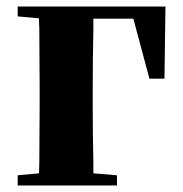

<svg xmlns="http://www.w3.org/2000/svg" viewBox="-20 -566 558 586"><path d="M34 0V-31L99 -37Q99 -51 100 -69Q100 -111 100.5 -157Q101 -203 101 -238V-299Q101 -339 100.5 -386.5Q100 -434 100 -478Q99 -495 99 -510L34 -516V-546H485L482 -326H436L387 -509H265Q265 -495 265 -478Q264 -434 263.5 -386.5Q263 -339 263 -299V-238Q263 -203 263.5 -157Q264 -111 265 -69Q265 -52 265 -37L337 -31V0Z"/></svg>

Font: Early Summer Mincho Heavy
Style: Regular
Weight: 900
Designer: GuiWonder
Version: Version 1.002